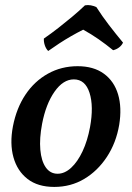

<svg xmlns="http://www.w3.org/2000/svg" viewBox="-20 -728 519 757"><path d="M194 9Q129 9 88.5 -22.5Q48 -54 33 -108Q18 -162 31 -230Q45 -302 80.5 -355Q116 -408 169 -437.5Q222 -467 286 -467Q349 -467 389.5 -437.5Q430 -408 445.5 -356Q461 -304 450 -236Q438 -165 401.5 -109.5Q365 -54 312 -22.5Q259 9 194 9ZM207 -43Q235 -43 260.5 -66.5Q286 -90 305.5 -131.5Q325 -173 335 -227Q350 -309 333 -362Q316 -415 271 -415Q229 -415 195 -366.5Q161 -318 146 -240Q135 -182 139 -137.5Q143 -93 160.5 -68Q178 -43 207 -43ZM170 -527Q161 -536 156.5 -550Q152 -564 153 -576Q182 -596 209.5 -617.5Q237 -639 264 -661.5Q291 -684 315 -707Q327 -709 338 -707Q349 -705 360 -700Q383 -664 409.5 -629.5Q436 -595 465 -560Q460 -549 449.5 -541Q439 -533 426 -530Q398 -553 368.5 -573.5Q339 -594 308 -611Q284 -599 260.5 -585.5Q237 -572 214 -557Q191 -542 170 -527Z"/></svg>

Font: Vollkorn Medium
Style: Italic
Weight: 500
Italic angle: -11°
Designer: Friedrich Althausen
Foundry: Friedrich Althausen
Version: Version 5.000